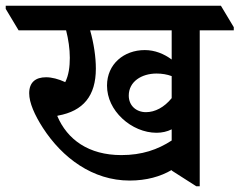

<svg xmlns="http://www.w3.org/2000/svg" viewBox="-71 -644 837 671"><path d="M382 -13C441 -13 490 -27 529 -50V-48L615 7H627V-538H746V-549L701 -624H-51V-613L-6 -538H160C168 -507 173 -473 173 -442C173 -410 169 -381 157 -357C133 -368 110 -374 90 -374C53 -374 31 -356 31 -318C31 -285 50 -242 79 -197C147 -92 253 -13 382 -13ZM476 -180C495 -180 513 -184 529 -192V-153C480 -121 425 -102 353 -102C239 -102 164 -156 129 -239L132 -240C220 -256 264 -309 264 -404C264 -445 257 -492 244 -538H529V-436C502 -456 470 -469 435 -469C362 -469 303 -420 303 -345C303 -301 323 -261 356 -230C389 -199 433 -180 476 -180ZM379 -310C379 -359 424 -387 476 -387C495 -387 513 -384 529 -378V-301C503 -269 471 -252 439 -252C406 -252 379 -274 379 -310Z"/></svg>

Font: Noto Serif Devanagari SemiCondensed SemiBold
Style: Regular
Weight: 600
Width: 4
Designer: Universal Thirst, Indian Type Foundry and the Monotype Design Team
Foundry: Monotype Imaging Inc.
Version: Version 2.004